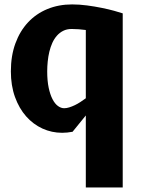

<svg xmlns="http://www.w3.org/2000/svg" viewBox="-20 -578 640 848"><path d="M359 -445.5Q344 -447.5 327.8 -448.8Q311.5 -450 296.5 -450Q275.5 -450 259.5 -442Q243.5 -434 231.5 -420.5Q219.5 -407 211.2 -388.8Q203 -370.5 198 -349.8Q193 -329 190.8 -306.8Q188.5 -284.5 188.5 -263Q188.5 -221 195 -190.5Q201.5 -160 212 -139.8Q222.5 -119.5 236 -109.8Q249.5 -100 263.5 -100Q274 -100 286 -103.8Q298 -107.5 310.5 -113.5Q323 -119.5 335.2 -127.5Q347.5 -135.5 359 -144ZM359 -68 300.5 4Q276.5 8.5 254.5 8.5Q208.5 8.5 167.5 -10.2Q126.5 -29 95.5 -64Q64.5 -99 46.2 -149.5Q28 -200 28 -263Q28 -331.5 48 -386.2Q68 -441 103.8 -479.2Q139.5 -517.5 189.2 -538Q239 -558.5 298.5 -558.5Q330.5 -558.5 364.5 -554Q398.5 -549.5 429.2 -543.2Q460 -537 484.5 -530.2Q509 -523.5 522 -519V250H359Z"/></svg>

Font: B612
Style: Bold
Weight: 700
Designer: Nicolas Chauveau, Thomas Paillot, Jonathan Favre-Lamarine, Jean-Luc Vinot
Foundry: AIRBUS
Version: Version 1.008